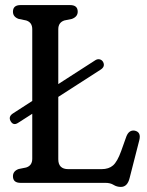

<svg xmlns="http://www.w3.org/2000/svg" viewBox="-20 -720 578 756"><path d="M21.5 -243.5Q12 -261.5 32 -274L107 -322.5V-605Q107 -632 83 -639.5L53.5 -645.5Q31 -653.5 31 -674Q31 -700 61 -700H256Q286 -700 286 -674Q286 -654 263 -645.5L233.5 -639.5Q209.5 -631.5 209.5 -605V-389L355.5 -483Q364.5 -488.5 373 -486.2Q381.5 -484 386 -476Q395.5 -457.5 375 -445L209.5 -338.5V-93Q209.5 -54 249 -54H380Q408.5 -54 425.2 -68.8Q442 -83.5 457 -125L477.5 -182.5Q488 -209.5 511 -205.5Q536.5 -199.5 528.5 -168L490.5 -19.5Q482 16 456 16Q440 16 427.2 8Q414.5 0 395 0H61Q31 0 31 -26Q31 -46.5 53.5 -54.5L83 -60.5Q107 -68 107 -95V-272L50 -235.5Q32 -224.5 21.5 -243.5Z"/></svg>

Font: Fraunces 144pt SuperSoft
Style: Regular
Weight: 400
Version: Version 1.000;[b76b70a41]